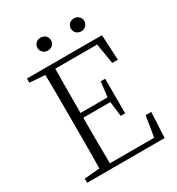

<svg xmlns="http://www.w3.org/2000/svg" viewBox="-208 -1024 1062 1153"><g transform="rotate(-30 323.0 -447.5)"><path d="M249 -805C274 -805 296 -823 296 -850C296 -878 274 -895 249 -895C225 -895 202 -878 202 -850C202 -823 225 -805 249 -805ZM481 -805C504 -805 527 -823 527 -850C527 -878 504 -895 481 -895C455 -895 434 -878 434 -850C434 -823 455 -805 481 -805ZM56 0H198V-40H188L56 -29ZM162 0H233C231 -110 231 -221 231 -357V-377C231 -502 231 -614 233 -723H162C164 -613 164 -502 164 -390V-333C164 -221 164 -110 162 0ZM198 0H593L602 -176H563L536 -11L569 -33H198ZM198 -350H436V-383H198ZM431 -247H462V-487H431L418 -379V-358ZM56 -694 188 -684H198V-723H56ZM546 -548H585L576 -723H198V-689H553L519 -714Z"/></g></svg>

Font: Source Han Serif TW VF
Style: Regular
Weight: 250
Designer: Ryoko NISHIZUKA 西塚涼子 (kana & ideographs); Frank Grießhammer (Latin, Greek & Cyrillic); Wenlong ZHANG 张文龙 (bopomofo); San
Foundry: Adobe
Version: Version 2.002;hotconv 1.1.0;makeotfexe 2.6.0